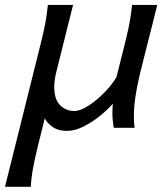

<svg xmlns="http://www.w3.org/2000/svg" viewBox="-32 -508 645 763"><path d="M502.9 0H419.9Q418 -11.2 416.3 -27.6Q414.6 -43.9 414.6 -62Q414.6 -70.3 415.3 -78.9Q416 -87.4 416.5 -95.7Q395.5 -71.8 364.5 -46.9Q333.5 -22 299.3 -4.9Q265.1 12.2 233.4 12.2Q199.7 12.2 177.2 -3.4Q154.8 -19 146 -38.1L118.7 71.8Q104.5 129.4 98.1 166.7Q91.8 204.1 90.3 234.4H-12.2L129.9 -335Q141.1 -380.4 147.5 -412.8Q153.8 -445.3 158.2 -488.3H258.3Q258.3 -488.3 253.2 -467.5Q248 -446.8 239.7 -414.1Q231.4 -381.3 222.4 -344.5Q213.4 -307.6 205.1 -275.1Q196.8 -242.7 191.9 -222.7Q183.6 -189.9 183.6 -162.1Q183.6 -112.8 207 -89.8Q230.5 -66.9 262.7 -66.9Q287.1 -66.9 319.6 -87.9Q352.1 -108.9 382.6 -140.1Q413.1 -171.4 430.7 -201.2L464.4 -335Q472.2 -366.7 477.3 -390.1Q482.4 -413.6 486.1 -436.3Q489.7 -459 492.7 -488.3H592.8Q592.8 -488.3 588.1 -469.2Q583.5 -450.2 575.7 -419.2Q567.9 -388.2 558.6 -351.8Q549.3 -315.4 540.3 -279.5Q531.2 -243.7 524.4 -215.3Q500 -115.7 500 -46.4Q500 -21.5 502.9 0Z"/></svg>

Font: Andika
Style: Italic
Weight: 400
Italic angle: -14°
Designer: Victor Gaultney, Annie Olsen, Julie Remington, Don Collingsworth, Eric Hays, Becca Hirsbrunner
Foundry: SIL International
Version: Version 6.101